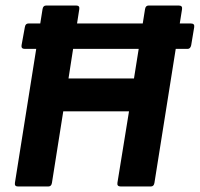

<svg xmlns="http://www.w3.org/2000/svg" viewBox="-20 -675 723 695"><path d="M70 -498Q56 -498 58 -511L70 -577Q72 -590 83 -590H671Q685 -590 683 -577L672 -511Q669 -498 659 -498H613H114ZM45 0Q32 0 34 -13L134 -642Q136 -655 147 -655H256Q269 -655 267 -642L228 -391H465L505 -642Q507 -655 518 -655H627Q641 -655 639 -642L539 -13Q537 0 526 0H417Q403 0 405 -13L447 -272H209L168 -13Q166 0 155 0Z"/></svg>

Font: Sofia Sans Semi Condensed ExtraBold
Style: Italic
Weight: 800
Italic angle: -9°
Version: Version 4.100